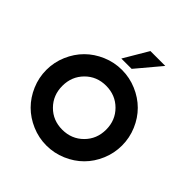

<svg xmlns="http://www.w3.org/2000/svg" viewBox="-259 -1185 1381 1381"><g transform="rotate(45 431.5 -495.0)"><path d="M370.1 -814 480 -1000H631.3L475.1 -814ZM431.2 9.8Q353 9.8 281.7 -20.8Q210.4 -51.3 158.9 -102.8Q107.4 -154.3 76.9 -225.6Q46.4 -296.9 46.4 -375Q46.4 -453.1 76.9 -524.4Q107.4 -595.7 158.9 -647.2Q210.4 -698.7 281.7 -729.2Q353 -759.8 431.2 -759.8Q509.8 -759.8 581.3 -729.2Q652.8 -698.7 704.3 -647.2Q755.9 -595.7 786.1 -524.4Q816.4 -453.1 816.4 -375Q816.4 -296.9 786.1 -225.6Q755.9 -154.3 704.3 -102.8Q652.8 -51.3 581.3 -20.8Q509.8 9.8 431.2 9.8ZM431.2 -151.4Q526.4 -151.4 590.6 -215.6Q654.8 -279.8 654.8 -375Q654.8 -470.2 590.6 -534.4Q526.4 -598.6 431.2 -598.6Q336.4 -598.6 272.7 -534.4Q209 -470.2 209 -375Q209 -279.8 272.7 -215.6Q336.4 -151.4 431.2 -151.4Z"/></g></svg>

Font: Now
Style: Bold
Weight: 700
Designer: Alfredo Marco Pradil
Foundry: Alfredo Marco Pradil
Version: Version 1.002;PS 001.002;hotconv 1.0.88;makeotf.lib2.5.64775